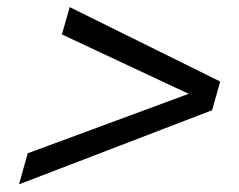

<svg xmlns="http://www.w3.org/2000/svg" viewBox="-20 -583 654 525"><path d="M561.6 -350.7 560 -281.6 31.9 -78.9 55.9 -163.9ZM560 -281.6 543.7 -304 149.2 -488.9 170.7 -563.5 582.1 -360.1Z"/></svg>

Font: Intel One Mono Light
Style: Italic
Weight: 300
Italic angle: -16°
Monospace: yes
Designer: Fred Shallcrass
Foundry: Frere-Jones Type LLC
Version: Version 1.004